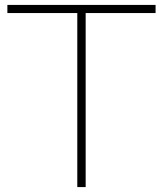

<svg xmlns="http://www.w3.org/2000/svg" viewBox="-20 -760 662 780"><path d="M294 0V-707H10V-740H612V-707H328V0Z"/></svg>

Font: Encode Sans Expanded Thin
Style: Regular
Weight: 100
Width: 7
Designer: Multiple Designers
Foundry: Impallari Type
Version: Version 3.000; ttfautohint (v1.8.3) -l 8 -r 50 -G 200 -x 14 